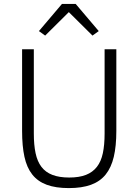

<svg xmlns="http://www.w3.org/2000/svg" viewBox="-20 -950 708 982"><path d="M153 -698V-267Q153 -209 162 -166.5Q171 -124 192 -96.5Q213 -69 248 -55.5Q283 -42 334 -42Q385 -42 419.5 -55.5Q454 -69 475.5 -96.5Q497 -124 506 -166.5Q515 -209 515 -267V-698H575V-280Q575 -203 562 -148Q549 -93 520.5 -57.5Q492 -22 445.5 -5Q399 12 332 12Q265 12 219 -5Q173 -22 145 -57.5Q117 -93 105 -148Q93 -203 93 -280V-698ZM367 -930 485 -791 453 -768 332 -888 211 -768 179 -791 297 -930Z"/></svg>

Font: IBM Plex Thai Light
Style: Regular
Weight: 300
Designer: Mike Abbink, Paul van der Laan, Pieter van Rosmalen, Ben Mitchell, Mark Frömberg
Foundry: Bold Monday
Version: Version 1.0